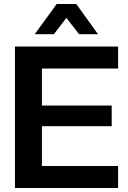

<svg xmlns="http://www.w3.org/2000/svg" viewBox="-20 -946 643 966"><path d="M574.2 0H55.2V-711.9H574.2V-601.1H190.9V-415H542V-311H190.9V-110.8H574.2ZM473.1 -773.9H377.9L314 -856L251 -773.9H154.8L265.1 -925.8H363.8Z"/></svg>

Font: Creato Display
Style: Bold
Weight: 700
Version: Version 1.000